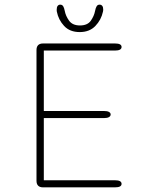

<svg xmlns="http://www.w3.org/2000/svg" viewBox="-20 -806 659 826"><path d="M503 -604Q503 -588.5 474.5 -588.5H168.5V-328.5H427.5Q441.5 -328.5 448.8 -324.5Q456 -320.5 456 -313.5Q456 -306.5 448.8 -302.2Q441.5 -298 427.5 -298H168.5V-30.5H474.5Q503 -30.5 503 -15Q503 0 474.5 0H165.5Q137 0 137 -28.5V-590.5Q137 -619 165.5 -619H474.5Q503 -619 503 -604ZM408.5 -786Q415.5 -786 419.8 -780.8Q424 -775.5 424 -765.5Q424 -763.5 423.8 -761Q423.5 -758.5 423 -756Q415.5 -720.5 390.2 -694.2Q365 -668 323 -668Q280.5 -668 256 -694.2Q231.5 -720.5 224.5 -756Q224 -758.5 224 -761Q224 -763.5 224 -765.5Q224 -775.5 228.2 -780.8Q232.5 -786 239 -786Q247.5 -786 251.8 -779.2Q256 -772.5 258.5 -759.5Q262.5 -737.5 277.2 -717Q292 -696.5 324 -696.5Q356.5 -696.5 370.8 -717Q385 -737.5 389 -759Q391.5 -772 395.8 -779Q400 -786 408.5 -786Z"/></svg>

Font: Sono Monospace ExtraLight
Style: Regular
Weight: 250
Version: Version 2.112